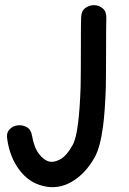

<svg xmlns="http://www.w3.org/2000/svg" viewBox="-20 -740 512 762"><path d="M151 -2Q210 13 264.5 -18.5Q319 -50 356 -116Q378 -156 389 -239Q397 -301 400 -394Q401 -457 401 -549Q401 -640 402 -668Q403 -693 388.5 -706Q374 -719 354.5 -719.5Q335 -720 319 -708.5Q303 -697 302 -672Q301 -652 301 -552Q301 -452 300 -397Q297 -308 290 -252Q282 -188 268 -164Q245 -122 219.5 -108Q194 -94 175 -99Q154 -104 134.5 -129.5Q115 -155 107 -202Q103 -226 86 -235.5Q69 -245 49.5 -242.5Q30 -240 17 -225.5Q4 -211 9 -186Q19 -116 57 -65.5Q95 -15 151 -2Z"/></svg>

Font: Balsamiq Sans
Style: Regular
Weight: 400
Designer: Michael Angeles
Foundry: Balsamiq SRL
Version: Version 1.020; ttfautohint (v1.8.4.7-5d5b);gftools[0.9.26]